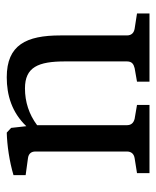

<svg xmlns="http://www.w3.org/2000/svg" viewBox="33 -496 463 569"><g transform="rotate(-90 264.5 -211.5)"><path d="M509 0V-37L464 -44C452 -46 444 -53 444 -67V-264C444 -365 416 -423 320 -423C267 -423 216 -408 175 -365L170 -410L156 -423C118 -422 70 -415 30 -403V-367L81 -360C94 -358 100 -350 100 -338V-67C100 -54 93 -46 80 -44L36 -37V0H238V-37L197 -44C185 -47 178 -54 178 -67V-333C210 -357 247 -369 287 -369C350 -369 367 -330 367 -250V-67C367 -52 359 -47 347 -44L307 -37V0Z"/></g></svg>

Font: Yrsa
Style: Regular
Weight: 400
Designer: Anna Giedrys (Yrsa+Rasa design), David Brezina (Yrsa art-direction, Rasa art-direction, design)
Foundry: Rosetta Type Foundry
Version: Version 1.001;PS 1.1;hotconv 1.0.88;makeotf.lib2.5.647800